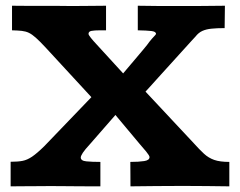

<svg xmlns="http://www.w3.org/2000/svg" viewBox="-20 -659 849 679"><path d="M17.6 0V-86.9Q43 -86.9 59.6 -90.1Q76.2 -93.3 93.5 -105Q110.8 -116.7 136.7 -142.1L303.2 -315.4L140.6 -491.7Q120.1 -513.7 106.7 -525.6Q93.3 -537.6 82 -543Q70.8 -548.3 57.1 -549.8Q43.5 -551.3 22.5 -551.8Q22.5 -573.2 22.5 -595.2Q22.5 -617.2 22.5 -638.7Q64 -638.2 87.6 -638.2Q111.3 -638.2 132.1 -638.2Q152.8 -638.2 185.5 -638.2Q204.1 -637.7 235.1 -637.7Q266.1 -637.7 299.1 -638.2Q332 -638.7 355 -638.7V-551.8Q351.6 -551.8 344.2 -551.8Q336.9 -551.8 334 -551.8Q314.5 -551.8 303.7 -549.8Q293 -547.9 293 -539.1Q293 -535.6 301.5 -524.9Q310.1 -514.2 320.8 -502.9L415.5 -399.4Q415.5 -399.4 427.2 -413.3Q439 -427.2 455.6 -446.8Q472.2 -466.3 487.3 -484.4Q502.4 -502.4 508.3 -511.2Q518.1 -523.4 524.9 -530.3Q531.7 -537.1 531.7 -539.1Q531.7 -547.4 515.4 -549.3Q499 -551.3 467.3 -551.8V-638.7Q506.3 -638.2 549.6 -637.7Q592.8 -637.2 619.1 -637.7Q656.7 -637.7 693.8 -637.9Q731 -638.2 775.4 -638.7L774.4 -559.6Q747.1 -559.6 728 -557.6Q709 -555.7 695.6 -549.6Q682.1 -543.5 671.4 -529.8Q670.4 -528.8 657.2 -514.4Q644 -500 624 -477.8Q604 -455.6 581.5 -430.9Q559.1 -406.2 539.3 -384.3Q519.5 -362.3 507.1 -348.6Q494.6 -335 494.6 -335L665 -152.8Q685.1 -130.4 701.2 -115.5Q717.3 -100.6 737.5 -93.5Q757.8 -86.4 791 -86.4Q791 -65.4 791 -43.5Q791 -21.5 791 0Q751 -0.5 711.4 -1Q671.9 -1.5 627 -1.5Q576.7 -1.5 531.7 -1Q486.8 -0.5 441.4 0Q441.4 -21.5 441.2 -43.2Q440.9 -64.9 440.9 -86.4Q471.2 -86.4 490 -89.4Q508.8 -92.3 508.8 -103.5Q508.8 -108.4 497.1 -122.8Q485.4 -137.2 472.7 -151.4L388.2 -252.4L298.3 -149.4Q280.3 -129.9 272.9 -118.7Q265.6 -107.4 265.6 -102.1Q265.6 -90.3 285.4 -88.4Q305.2 -86.4 335 -86.4V0Q298.3 0 265.4 -0.2Q232.4 -0.5 204.8 -0.7Q177.2 -1 156.7 -1Q139.6 -1 122.6 -0.7Q105.5 -0.5 81.1 -0.5Q56.6 -0.5 17.6 0Z"/></svg>

Font: Kameron
Style: Bold
Weight: 700
Designer: Vernon Adams
Foundry: Vernon Adams
Version: Version 1.100